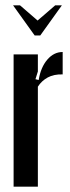

<svg xmlns="http://www.w3.org/2000/svg" viewBox="-20 -700 264 720"><path d="M122 -496V-432L113 -403L125 -400Q133 -448 157.5 -476.5Q182 -505 215 -505V-421Q182 -422 159 -409.5Q136 -397 122 -375V0H31V-496ZM55 -680 121 -623 187 -680H212L131 -567H110L29 -680Z"/></svg>

Font: Moniqa ExtBd Cond Paragraph
Style: Regular
Weight: 800
Width: 3
Designer: Rajesh Rajput
Foundry: Rajesh Rajput
Version: Version 1.000